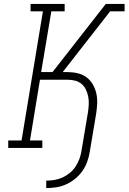

<svg xmlns="http://www.w3.org/2000/svg" viewBox="-20 -755 656 980"><path d="M216 205V167Q237 167 258 163.5Q279 160 299 151Q319 142 336.5 127.5Q354 113 366 94.5Q378 76 385.5 55.5Q393 35 396 14L429 -182Q432 -202 433 -222Q434 -242 430.5 -260.5Q427 -279 419 -296.5Q411 -314 397 -326Q383 -338 364.5 -343Q346 -348 326 -348H184L133 -38H196V0H22V-38H90L199 -697H136V-735H310V-697H242L190 -387H248L520 -735H616V-697H542L300 -387H326Q352 -387 377 -381Q402 -375 421.5 -360.5Q441 -346 453.5 -324.5Q466 -303 471.5 -278.5Q477 -254 476 -228Q475 -202 471 -176L438 21Q434 46 425 71Q416 96 400.5 118Q385 140 363.5 157.5Q342 175 317.5 186Q293 197 267 201Q241 205 216 205Z"/></svg>

Font: Iosevka Slab XLtEx
Style: Italic
Weight: 200
Width: 7
Italic angle: -9°
Monospace: yes
Designer: Belleve Invis
Foundry: Belleve Invis
Version: Version 11.1.0; ttfautohint (v1.8.3)